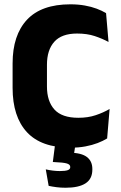

<svg xmlns="http://www.w3.org/2000/svg" viewBox="-20 -673 561 893"><path d="M308.7 13.9Q171.9 13.9 105.2 -58.3Q38.6 -130.5 38.6 -264.3V-377.8Q38.6 -509.7 105.6 -581.3Q172.6 -652.9 307.3 -652.9Q343.7 -652.9 374.2 -647.4Q404.7 -642 429.5 -632.7Q454.4 -623.4 473.3 -611.9L484.8 -477.8Q455.6 -493.6 420.3 -505.3Q384.9 -517 338.5 -517Q266.8 -517 232.6 -478.8Q198.4 -440.6 198.4 -371.7V-270.6Q198.4 -202.2 233.1 -163.7Q267.8 -125.2 344.3 -125.2Q389.4 -125.2 424.9 -137.2Q460.5 -149.1 489.8 -166.1L478.3 -29.1Q459.7 -17.6 434.1 -7.7Q408.5 2.1 377.2 8Q345.8 13.9 308.7 13.9ZM332.8 -13.9 320.1 70.4 261.3 38.4Q272.3 37.5 282.8 37.3Q293.4 37 304 37.2Q358.6 37.8 384 57.1Q409.5 76.5 409.5 112.9V115.9Q409.5 159.2 377.9 179.7Q346.2 200.2 285.1 200.2Q262.8 200.2 242.5 197.6Q222.2 194.9 206.3 191.4L192.9 114.7Q208.1 118.3 225.1 120.4Q242.1 122.6 258.3 122.6Q283.1 122.6 294.9 118.5Q306.7 114.4 306.7 104.4V103.4Q306.7 92.2 291.1 87.4Q275.5 82.5 229.8 80.7Q228 80.5 227 80.5Q226.1 80.5 225.7 80.5L237.8 -13.9Z"/></svg>

Font: Anek Gurmukhi Medium
Style: Regular
Weight: 500
Designer: Sarang Kulkarni (Gurmukhi), Yesha Goshar (Latin)
Foundry: Ek Type
Version: Version 1.003